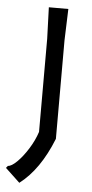

<svg xmlns="http://www.w3.org/2000/svg" viewBox="-92 -634 425 883"><g transform="rotate(5 121.0 -192.0)"><path d="M187 -600 182 -455V0Q124 146 32 216L-35 153L-27 143Q-11 143 14.5 118Q40 93 64.5 54Q89 15 102 -25V-455L97 -600Z"/></g></svg>

Font: Farro Light
Style: Regular
Weight: 300
Designer: Aceler Chua
Foundry: Grayscale Limited
Version: Version 1.101